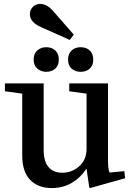

<svg xmlns="http://www.w3.org/2000/svg" viewBox="-20 -946 656 976"><path d="M420 -470 332 -482V-522H529V-133Q529 -85 537 -69L612 -76L616 -40L438 10L434 8L420 -87H418Q390 -43 345 -16.5Q300 10 243 10Q173 10 133 -32Q93 -74 93 -155V-470L5 -482V-522H202V-184Q202 -125 227 -96.5Q252 -68 296 -68Q347 -68 383.5 -101.5Q420 -135 420 -189ZM151 -643Q151 -673 169.5 -689.5Q188 -706 215 -706Q243 -706 261 -689.5Q279 -673 279 -643Q279 -613 261 -597Q243 -581 215 -581Q188 -581 169.5 -597.5Q151 -614 151 -643ZM390 -706Q418 -706 436 -689.5Q454 -673 454 -643Q454 -613 436 -597Q418 -581 390 -581Q362 -581 344 -597Q326 -613 326 -643Q326 -673 344 -689.5Q362 -706 390 -706ZM132 -874Q132 -896 147 -911Q162 -926 184 -926Q218 -926 249 -891L355 -770L335 -743L189 -808Q132 -833 132 -874Z"/></svg>

Font: Minipax
Style: Bold
Weight: 500
Designer: Raphaël Ronot, Igor Stepanchenko (Cyrillic)
Foundry: steppetype
Version: Version 1.002